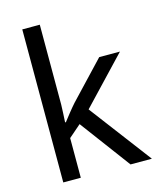

<svg xmlns="http://www.w3.org/2000/svg" viewBox="-114 -841 761 921"><g transform="rotate(-15 267.0 -380.0)"><path d="M172 -363V-760H85V0H172V-197L233 -250L419 0H525L293 -307L510 -536H407L236 -355C218 -335 184 -292 172 -276H168C169 -301 172 -342 172 -363Z"/></g></svg>

Font: Noto Sans Gujarati UI
Style: Regular
Weight: 400
Designer: Jelle Bosma - Monotype Design Team, Universal Thirst
Foundry: Monotype Imaging Inc.
Version: Version 2.106